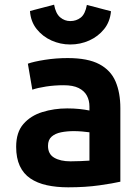

<svg xmlns="http://www.w3.org/2000/svg" viewBox="-20 -788 600 820"><path d="M271 12Q221 12 180 3Q139 -6 109.5 -26Q80 -46 64.5 -79.5Q49 -113 49 -161Q49 -223 80 -258.5Q111 -294 161 -309.5Q211 -325 267 -325Q295 -325 319 -322.5Q343 -320 362 -316V-333Q362 -359 351 -379.5Q340 -400 316 -412Q292 -424 252 -424Q213 -424 177 -418.5Q141 -413 118 -405L99 -516Q124 -525 171.5 -532.5Q219 -540 269 -540Q355 -540 404 -514Q453 -488 473.5 -440Q494 -392 494 -326V-12Q464 -5 404.5 3.5Q345 12 271 12ZM281 -99Q303 -99 324.5 -100Q346 -101 362 -102V-223Q349 -225 330 -226.5Q311 -228 295 -228Q266 -228 241 -223Q216 -218 200.5 -204.5Q185 -191 185 -165Q185 -130 211.5 -114.5Q238 -99 281 -99ZM280 -598Q238 -598 200 -615Q162 -632 136.5 -664Q111 -696 108 -741L211 -768Q218 -730 237 -714Q256 -698 280 -698Q306 -698 325 -713Q344 -728 351 -767L454 -740Q450 -695 424.5 -663.5Q399 -632 361 -615Q323 -598 280 -598Z"/></svg>

Font: Ubuntu Sans Mono
Style: Bold
Weight: 700
Monospace: yes
Designer: Dalton Maag Ltd
Foundry: Dalton Maag Ltd
Version: Version 1.006